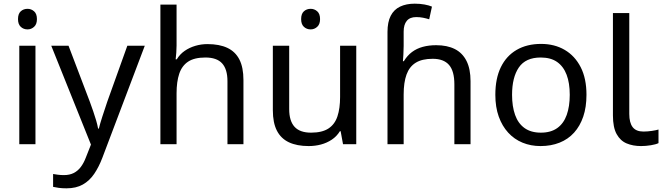

<svg xmlns="http://www.w3.org/2000/svg" viewBox="-20 -785 3614 1045"><path d="M173 -536V0H85V-536ZM130 -737Q150 -737 165.5 -723.5Q181 -710 181 -681Q181 -653 165.5 -639Q150 -625 130 -625Q108 -625 93 -639Q78 -653 78 -681Q78 -710 93 -723.5Q108 -737 130 -737Z M259 -536H353L469 -231Q479 -204 487.5 -179Q496 -154 503 -130.5Q510 -107 514 -85H518Q524 -110 537 -150.5Q550 -191 564 -232L673 -536H768L537 74Q518 124 492.5 161.5Q467 199 430.5 219.5Q394 240 342 240Q318 240 300 237.5Q282 235 269 232V162Q280 164 295.5 166Q311 168 328 168Q359 168 381.5 156.5Q404 145 420 123.5Q436 102 447 73L475 2Z M941 -537Q941 -518 939.5 -498Q938 -478 936 -462H942Q959 -490 985 -508Q1011 -526 1043 -535.5Q1075 -545 1109 -545Q1174 -545 1217.5 -524.5Q1261 -504 1283 -461Q1305 -418 1305 -349V0H1218V-343Q1218 -408 1189 -440Q1160 -472 1098 -472Q1038 -472 1004 -449.5Q970 -427 955.5 -383.5Q941 -340 941 -277V0H853V-760H941Z M1671 -737Q1691 -737 1706.5 -723.5Q1722 -710 1722 -681Q1722 -653 1706.5 -639Q1691 -625 1671 -625Q1649 -625 1634 -639Q1619 -653 1619 -681Q1619 -710 1634 -723.5Q1649 -737 1671 -737ZM1919 -536V0H1847L1834 -71H1830Q1813 -43 1786 -25Q1759 -7 1727 1.5Q1695 10 1660 10Q1596 10 1552.5 -10.5Q1509 -31 1487 -74Q1465 -117 1465 -185V-536H1554V-191Q1554 -127 1583 -95Q1612 -63 1673 -63Q1733 -63 1767.5 -85.5Q1802 -108 1816.5 -151.5Q1831 -195 1831 -257V-536Z M2089 -611Q2089 -665 2106.5 -699Q2124 -733 2157.5 -749Q2191 -765 2237 -765Q2266 -765 2290.5 -760.5Q2315 -756 2331 -749L2316 -680Q2300 -685 2282.5 -688.5Q2265 -692 2245 -692Q2211 -692 2194 -671.5Q2177 -651 2177 -613V-535Q2177 -513 2175.5 -488Q2174 -463 2173 -452H2178Q2197 -483 2222.5 -502Q2248 -521 2281 -530Q2314 -539 2354 -539Q2414 -539 2455.5 -518Q2497 -497 2519 -453.5Q2541 -410 2541 -343V0H2453V-326Q2453 -398 2424 -431.5Q2395 -465 2335 -465Q2277 -465 2242.5 -443.5Q2208 -422 2192.5 -379Q2177 -336 2177 -271V0H2089Z M3172 -269Q3172 -202 3154.5 -150.5Q3137 -99 3104.5 -63Q3072 -27 3025.5 -8.5Q2979 10 2922 10Q2869 10 2824 -8.5Q2779 -27 2746 -63Q2713 -99 2694.5 -150.5Q2676 -202 2676 -269Q2676 -358 2706 -419.5Q2736 -481 2792 -513.5Q2848 -546 2925 -546Q2998 -546 3053.5 -513.5Q3109 -481 3140.5 -419.5Q3172 -358 3172 -269ZM2767 -269Q2767 -206 2783.5 -159.5Q2800 -113 2835 -88Q2870 -63 2924 -63Q2978 -63 3013 -88Q3048 -113 3064.5 -159.5Q3081 -206 3081 -269Q3081 -333 3064 -378Q3047 -423 3012.5 -447.5Q2978 -472 2923 -472Q2841 -472 2804 -418Q2767 -364 2767 -269Z M3469 10Q3425 10 3390.5 -4.5Q3356 -19 3336 -55.5Q3316 -92 3316 -157V-714H3405V-165Q3405 -117 3423.5 -93Q3442 -69 3482 -69Q3504 -69 3527.5 -72.5Q3551 -76 3564 -80V-6Q3550 1 3522.5 5.5Q3495 10 3469 10Z"/></svg>

Font: hexukorean05
Style: Book
Weight: 400
Designer: Jelle Bosma - Monotype Design Team
Foundry: Monotype Imaging Inc.
Version: Version 2.003